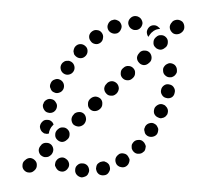

<svg xmlns="http://www.w3.org/2000/svg" viewBox="-46 -613 706 686"><g transform="rotate(5 306.5 -270.5)"><path d="M281 22Q286 20 289 17Q293 13 294 8Q296 4 296 -1Q295 -12 288 -19Q280 -26 270 -25H269Q259 -25 252 -17Q245 -10 246 1Q246 6 248 10Q250 15 254 18Q257 21 262 23Q267 25 272 25Q277 24 281 22ZM57 1Q57 11 65 18Q73 25 83 24Q93 24 100 16L102 14Q109 6 108 -4Q108 -14 100 -21Q92 -28 82 -28Q72 -27 65 -19L63 -17Q56 -10 57 1ZM353 10Q363 7 367 -3Q372 -12 368 -22Q367 -26 364 -30Q360 -34 356 -36Q351 -38 347 -39Q342 -39 337 -37Q332 -36 328 -32Q324 -29 322 -25Q320 -20 320 -15Q319 -10 321 -6Q324 4 333 9Q343 13 352 10ZM185 7Q194 12 204 10Q214 7 219 -2Q225 -11 222 -21Q219 -31 210 -36Q201 -42 191 -39Q181 -36 176 -27Q173 -23 173 -18Q172 -13 173 -8Q175 -4 178 0Q181 4 185 7ZM426 -28Q430 -31 433 -36Q435 -40 436 -45Q437 -50 436 -55Q434 -59 431 -63Q425 -72 415 -73Q405 -75 396 -69V-68Q388 -62 386 -52Q385 -42 391 -33Q394 -29 398 -27Q403 -24 408 -24Q412 -23 417 -24Q422 -25 426 -28ZM110 -59Q111 -49 118 -42Q122 -39 127 -37Q132 -35 137 -36Q141 -36 146 -38Q150 -40 154 -44L156 -46Q162 -54 162 -64Q161 -74 154 -81Q146 -88 136 -87Q125 -87 118 -79L117 -77Q110 -69 110 -59ZM489 -95Q490 -100 490 -105Q489 -110 486 -114Q484 -118 480 -121Q472 -128 462 -126Q451 -125 445 -117Q442 -113 440 -108Q439 -103 440 -98Q440 -93 443 -89Q445 -85 449 -82Q457 -75 468 -77Q478 -78 484 -86H485Q488 -90 489 -95ZM164 -119Q164 -109 172 -102Q180 -95 190 -95Q200 -96 207 -104L209 -106Q216 -113 215 -124Q215 -134 207 -141Q199 -148 189 -147Q179 -147 172 -139L170 -137Q163 -129 164 -119ZM124 -120Q120 -122 116 -125Q112 -129 110 -133Q108 -137 107 -142V-143Q107 -153 114 -161Q120 -169 131 -169Q139 -170 145 -166Q152 -162 155 -154Q155 -154 155 -154L153 -152Q147 -145 144 -137Q141 -129 141 -121Q139 -120 138 -120Q136 -119 134 -119Q129 -119 124 -120ZM529 -164Q530 -169 528 -174Q526 -178 523 -182Q520 -186 515 -188Q506 -193 496 -189Q487 -186 482 -177Q480 -172 479 -167Q479 -162 481 -158Q482 -153 485 -149Q489 -145 493 -143Q502 -139 512 -142Q522 -145 527 -154V-155Q529 -159 529 -164ZM217 -179Q218 -168 225 -161Q233 -155 244 -155Q254 -156 261 -163L263 -165Q269 -173 269 -183Q268 -194 261 -201Q253 -208 243 -207Q232 -206 225 -199L224 -197Q217 -189 217 -179ZM116 -205Q122 -196 132 -195Q142 -193 151 -199Q159 -205 161 -215V-216Q163 -226 156 -234Q150 -243 140 -244Q130 -246 122 -240Q113 -234 112 -224L111 -223Q110 -213 116 -205ZM557 -227V-228Q558 -232 558 -237Q558 -242 555 -247Q553 -251 549 -254Q546 -258 541 -259Q531 -263 522 -258Q513 -253 509 -244V-243Q506 -233 510 -224Q515 -215 525 -212Q530 -210 535 -210Q539 -211 544 -213Q548 -215 552 -219Q555 -223 557 -227ZM271 -239Q271 -228 279 -221Q287 -214 297 -215Q307 -216 314 -223L316 -225Q323 -233 322 -243Q322 -254 314 -261Q306 -267 296 -267Q286 -266 279 -259L277 -257Q270 -249 271 -239ZM130 -291Q130 -286 133 -282Q135 -277 138 -274Q142 -270 147 -269Q156 -265 166 -270Q175 -274 179 -284Q182 -294 178 -303Q174 -312 164 -316Q154 -320 145 -315Q135 -311 132 -301Q130 -296 130 -291ZM324 -298Q325 -288 333 -281Q340 -274 351 -275Q361 -275 368 -283L370 -285Q376 -293 376 -303Q375 -313 368 -320Q360 -327 350 -327Q339 -326 332 -318L331 -316Q324 -309 324 -298ZM572 -323Q566 -332 555 -333Q545 -335 537 -329Q528 -322 527 -312Q525 -302 532 -293Q538 -285 548 -284Q558 -282 567 -288Q575 -294 576 -305Q578 -315 572 -323ZM378 -358Q378 -348 386 -341Q394 -334 404 -335Q414 -335 421 -343L423 -345Q430 -353 429 -363Q429 -373 421 -380Q413 -387 403 -386Q393 -386 386 -378L384 -376Q377 -369 378 -358ZM165 -373Q160 -364 163 -354Q166 -344 175 -339Q184 -334 194 -337Q204 -340 209 -349Q214 -358 211 -368Q208 -378 199 -383Q195 -385 190 -386Q185 -386 180 -385Q175 -384 171 -380Q167 -377 165 -373ZM577 -387Q576 -397 568 -404Q559 -410 549 -409Q544 -408 540 -405Q536 -403 533 -399Q530 -395 528 -390Q527 -385 528 -380Q529 -370 537 -364Q546 -357 556 -359Q561 -359 565 -362Q569 -364 572 -368Q575 -372 577 -377Q578 -382 577 -387ZM431 -418Q432 -408 440 -401Q447 -394 458 -394Q468 -395 475 -403L477 -405Q484 -412 483 -423Q482 -433 475 -440Q467 -447 457 -446Q446 -446 439 -438L438 -436Q431 -428 431 -418ZM204 -430Q203 -426 203 -421Q204 -416 206 -411Q209 -407 213 -404Q221 -398 231 -399Q241 -400 248 -409Q254 -417 253 -427Q252 -438 243 -444Q235 -450 225 -449Q215 -448 208 -439Q205 -435 204 -430ZM254 -481Q254 -470 261 -463Q267 -455 278 -454Q288 -453 296 -460Q304 -467 304 -478Q305 -488 298 -496Q291 -504 281 -504Q271 -505 263 -498Q255 -491 254 -481ZM485 -478Q485 -467 493 -461Q497 -457 501 -456Q506 -454 511 -454Q516 -454 521 -457Q525 -459 528 -463L530 -464Q537 -472 536 -483Q536 -493 528 -500Q520 -507 510 -506Q500 -506 493 -498L491 -496Q484 -488 485 -478ZM481 -539Q491 -540 499 -533Q501 -532 502 -531Q503 -530 504 -528Q497 -527 490 -524Q482 -520 476 -513L474 -511Q469 -504 465 -496Q459 -503 458 -513Q458 -522 464 -530Q470 -538 481 -539ZM318 -530Q314 -520 319 -510Q324 -501 334 -498Q343 -495 353 -499Q362 -504 365 -514Q369 -524 364 -533Q362 -537 358 -541Q354 -544 350 -545Q345 -547 340 -547Q335 -546 331 -544H330Q321 -539 318 -530ZM538 -538Q539 -527 547 -520Q554 -513 565 -514Q575 -515 582 -522L584 -524Q591 -532 590 -542Q589 -553 582 -560Q574 -566 564 -566Q553 -565 546 -558L545 -556Q538 -548 538 -538ZM397 -559Q389 -551 389 -541Q389 -536 391 -532Q393 -527 397 -523Q400 -520 405 -518Q409 -516 414 -516Q425 -516 432 -523Q439 -530 440 -541Q440 -546 438 -550Q436 -555 432 -559Q429 -562 424 -564Q420 -566 415 -566H414Q404 -566 397 -559Z"/></g></svg>

Font: FRB American Cursive Dotted Black
Style: Bold Italic
Weight: 900
Italic angle: -25°
Version: Version 2.0;Modular Font Editor K font №1